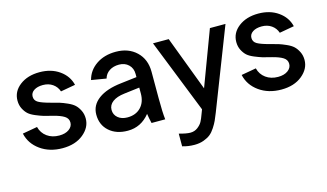

<svg xmlns="http://www.w3.org/2000/svg" viewBox="-85 -789 2173 1274"><g transform="rotate(-15 1001.5 -152.0)"><path d="M245 -518Q325 -518 381 -478.5Q437 -439 452 -376L351 -358Q340 -391 312 -410.5Q284 -430 245 -430Q207 -430 183.5 -414.5Q160 -399 160 -373Q160 -346 184.5 -332Q209 -318 266 -303Q302 -294 323 -287.5Q344 -281 374.5 -267.5Q405 -254 421.5 -238.5Q438 -223 450.5 -198Q463 -173 463 -142Q463 -81 408 -36Q353 9 265 9Q176 9 113 -36Q50 -81 34 -153L136 -171Q147 -128 181.5 -103Q216 -78 265 -78Q307 -78 332.5 -96.5Q358 -115 358 -143Q358 -171 332.5 -187Q307 -203 259 -215Q220 -224 198.5 -230.5Q177 -237 145.5 -250Q114 -263 97.5 -278Q81 -293 68.5 -317.5Q56 -342 56 -373Q56 -436 109.5 -477Q163 -518 245 -518Z M877 0Q868 -38 864 -66Q804 9 713 9Q634 9 585.5 -34Q537 -77 537 -148Q537 -213 593 -254.5Q649 -296 750 -307L859 -320V-342Q859 -381 833.5 -405.5Q808 -430 768 -430Q729 -430 701.5 -412Q674 -394 665 -362L563 -379Q579 -442 634.5 -480Q690 -518 769 -518Q856 -518 910.5 -466Q965 -414 965 -328V-148Q965 -47 971 0ZM643 -152Q643 -119 668 -98Q693 -77 733 -77Q791 -77 825 -112.5Q859 -148 859 -207V-248L753 -235Q701 -229 672 -207.5Q643 -186 643 -152Z M1023 -508H1131L1273 -132L1414 -508H1521L1306 45Q1294 75 1285.5 94Q1277 113 1260.5 138.5Q1244 164 1226 178.5Q1208 193 1179.5 203.5Q1151 214 1116 214Q1072 214 1033 202V115Q1083 129 1110 129Q1139 129 1160.5 112.5Q1182 96 1192 77.5Q1202 59 1213 28L1224 -1Z M1748 -518Q1828 -518 1884 -478.5Q1940 -439 1955 -376L1854 -358Q1843 -391 1815 -410.5Q1787 -430 1748 -430Q1710 -430 1686.5 -414.5Q1663 -399 1663 -373Q1663 -346 1687.5 -332Q1712 -318 1769 -303Q1805 -294 1826 -287.5Q1847 -281 1877.5 -267.5Q1908 -254 1924.5 -238.5Q1941 -223 1953.5 -198Q1966 -173 1966 -142Q1966 -81 1911 -36Q1856 9 1768 9Q1679 9 1616 -36Q1553 -81 1537 -153L1639 -171Q1650 -128 1684.5 -103Q1719 -78 1768 -78Q1810 -78 1835.5 -96.5Q1861 -115 1861 -143Q1861 -171 1835.5 -187Q1810 -203 1762 -215Q1723 -224 1701.5 -230.5Q1680 -237 1648.5 -250Q1617 -263 1600.5 -278Q1584 -293 1571.5 -317.5Q1559 -342 1559 -373Q1559 -436 1612.5 -477Q1666 -518 1748 -518Z"/></g></svg>

Font: LT Superior Semi-bold
Style: Regular
Weight: 600
Designer: Daniel Lyons
Foundry: LyonsType
Version: Version 1.0